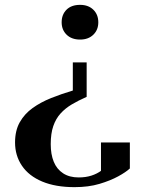

<svg xmlns="http://www.w3.org/2000/svg" viewBox="-20 -550 589 791"><path d="M337 -151V-293H280V-177Q233 -163 190.5 -146Q148 -129 114.5 -105Q81 -81 61.5 -46.5Q42 -12 42 37Q42 91 70.5 133Q99 175 154 198Q209 221 287 221Q345 221 390 207.5Q435 194 467 176.5Q499 159 515 144V37H396V168Q407 166 413.5 161Q420 156 422 149.5Q424 143 425.5 136.5Q427 130 428 124Q416 139 398 152.5Q380 166 356.5 173.5Q333 181 304 181Q266 181 240 164Q214 147 201.5 116.5Q189 86 189 44Q189 0 199.5 -30.5Q210 -61 229.5 -82.5Q249 -104 276 -120Q303 -136 337 -151ZM310 -530Q344 -530 364.5 -510Q385 -490 385 -458Q385 -427 364.5 -407Q344 -387 310 -387Q275 -387 254.5 -407Q234 -427 234 -458Q234 -490 254 -510Q274 -530 310 -530Z"/></svg>

Font: Roboto Serif 144pt SemiBold
Style: Regular
Weight: 600
Version: Version 1.008